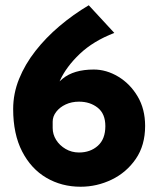

<svg xmlns="http://www.w3.org/2000/svg" viewBox="-20 -701 601 729"><path d="M286 8Q214 8 156 -26Q98 -60 64 -126Q30 -192 30 -287Q30 -346 52.5 -401.5Q75 -457 114.5 -507.5Q154 -558 206 -602Q258 -646 317 -681L414 -576Q334 -545 283 -496.5Q232 -448 208 -396Q184 -344 184 -300L148 -304Q175 -367 217.5 -402Q260 -437 336 -437Q384 -437 429 -410Q474 -383 502.5 -335Q531 -287 531 -223Q531 -149 495.5 -97.5Q460 -46 404 -19Q348 8 286 8ZM280 -122Q323 -122 351.5 -147.5Q380 -173 380 -222Q380 -269 351 -292Q322 -315 280 -315Q252 -315 229.5 -304.5Q207 -294 193.5 -276.5Q180 -259 180 -239V-215Q180 -191 193 -170Q206 -149 229 -135.5Q252 -122 280 -122Z"/></svg>

Font: Reem Kufi Fun
Style: Bold
Weight: 700
Designer: Khaled Hosny
Version: Version 1.005